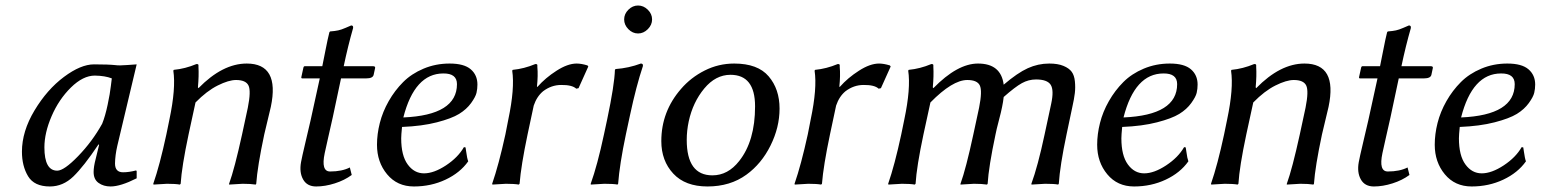

<svg xmlns="http://www.w3.org/2000/svg" viewBox="-20 -671 5625 701"><path d="M353 -219.2Q364.3 -247.1 373 -288.6Q381.8 -330.1 384.8 -357.4L388.2 -384.8Q363.3 -394.5 326.2 -395Q283.2 -395 239 -351.6Q194.8 -308.1 168.5 -247.1Q142.1 -186 142.1 -132.8Q142.1 -47.9 189 -47.9Q213.9 -47.9 265.4 -101.1Q316.9 -154.3 353 -219.2ZM408.2 -138.2Q400.4 -104 399.9 -74.2Q399.9 -42 429.2 -42Q451.2 -42 477.1 -48.8L479 -45.9V-20Q419.9 9.8 383.8 9.8Q357.9 9.8 339.8 -3.2Q321.8 -16.1 321.8 -43Q321.8 -62 329.1 -89.8L341.8 -142.1L339.8 -144Q285.6 -63 247.8 -26.6Q210 9.8 162.1 9.8Q105 9.8 82.5 -27.6Q60.1 -64.9 60.1 -117.2Q60.1 -191.4 106 -267.8Q151.9 -344.2 213.4 -390.1Q274.9 -436 323.2 -436Q376.5 -436 402.8 -433.1Q414.1 -431.2 445.1 -433.6Q476.1 -436 479 -436Z M944.8 -180.2Q919.9 -63 915.5 0L913.6 2.9Q895.5 0 865.7 0Q865.7 0 816.4 2.9V0Q836.4 -55.2 863.8 -180.2L884.8 -277.8Q897 -338.9 887.2 -358.9Q877.4 -378.9 841.8 -378.9Q814.9 -378.9 774.9 -358.9Q734.9 -338.9 693.8 -296.9L668.5 -180.2Q643.6 -63 639.6 0L636.7 2.9Q620.6 0 589.8 0L540.5 2.9L539.6 0Q563.5 -68.8 587.4 -180.2L598.6 -234.9Q622.6 -348.6 612.8 -413.1L614.7 -416Q655.8 -419.9 696.8 -437Q699.7 -437 700.7 -437Q701.7 -437 703.1 -436Q704.6 -435.1 704.6 -433.1Q704.6 -431.2 704.6 -426.8Q706.5 -394.5 702.6 -352.1L704.6 -349.1Q792.5 -439 880.9 -439Q1002 -439 968.8 -280.8Q964.8 -264.6 956.8 -230.5Q948.7 -196.3 944.8 -180.2Z M1156.7 -429.2Q1161.1 -449.7 1168.9 -490.2Q1176.8 -530.8 1182.6 -553.2L1185.1 -556.2Q1203.6 -557.6 1214.8 -560.1Q1226.1 -562.5 1241.7 -569.3Q1257.3 -576.2 1262.2 -578.1Q1271 -578.1 1269 -567.9Q1250.5 -503.4 1234.9 -429.2H1342.8Q1346.7 -429.2 1348.4 -427.5Q1350.1 -425.8 1349.6 -422.9L1344.2 -397.9Q1341.3 -384.8 1317.4 -384.8H1225.1L1194.8 -242.2Q1187.5 -208.5 1177.5 -165.8Q1167.5 -123 1165.5 -111.8Q1151.4 -44.9 1185.1 -44.9Q1228.5 -44.9 1257.3 -59.6L1264.2 -32.2Q1237.8 -12.7 1202.4 -1.5Q1167 9.8 1134.3 9.8Q1101.1 9.8 1086.7 -15.9Q1072.3 -41.5 1079.1 -79.1Q1082 -95.7 1095 -150.6Q1107.9 -205.6 1113.8 -231L1147.5 -384.8H1083.5Q1079.6 -384.8 1080.1 -389.2L1087.9 -424.8Q1088.9 -428.7 1091.8 -429.2Z M1648.4 -363.8Q1648.4 -403.3 1598.6 -402.8Q1493.7 -402.8 1452.6 -242.2Q1648.4 -250.5 1648.4 -363.8ZM1447.8 -207.5Q1444.8 -177.7 1444.8 -166Q1444.8 -103 1468.5 -70.6Q1492.2 -38.1 1528.1 -38.1Q1564 -38.1 1608.2 -67.1Q1652.3 -96.2 1673.8 -133.8L1679.7 -132.8Q1680.7 -128.9 1682.1 -117.2Q1683.6 -105.5 1685.5 -96.2Q1687.5 -86.9 1689.5 -82Q1659.7 -40 1606.7 -15.1Q1553.7 9.8 1491.2 9.8Q1430.2 9.8 1393.3 -34.7Q1356.4 -79.1 1356.4 -142.6Q1356.4 -181.2 1366.7 -221.9Q1377 -262.7 1399.2 -301.8Q1421.4 -340.8 1451.9 -371.3Q1482.4 -401.9 1526.6 -420.4Q1570.8 -439 1621.6 -439Q1674.3 -439 1698.7 -418Q1723.1 -397 1723.1 -362.3Q1723.1 -346.7 1719.7 -332Q1716.3 -317.4 1700 -294.7Q1683.6 -272 1656.2 -255.1Q1628.9 -238.3 1575 -224.4Q1521 -210.4 1447.8 -207.5Z M1940.4 -354H1942.4Q1971.2 -386.7 2012 -412.8Q2052.7 -439 2085.4 -439Q2102.5 -439 2125 -432.1L2127.9 -428.2L2092.3 -349.1L2084 -347.2Q2068.8 -361.3 2028.8 -360.8Q1993.2 -360.8 1962.9 -337.9Q1939.9 -318.8 1928.7 -285.6L1906.2 -180.2Q1882.3 -66.4 1877 0L1874 2.9Q1857.9 0 1827.1 0L1777.8 2.9L1776.9 0Q1800.8 -68.8 1825.2 -180.2L1835.9 -234.9Q1859.9 -348.6 1850.1 -413.1L1852.1 -416Q1893.1 -419.9 1934.1 -437Q1937 -437 1938 -437Q1939 -437 1940.4 -436Q1941.9 -435.1 1941.9 -433.1Q1941.9 -431.2 1941.9 -426.8Q1944.8 -395.5 1940.4 -354Z M2196.8 -234.9Q2223.6 -362.3 2225.1 -416L2227.5 -418.9Q2275.4 -422.4 2319.8 -439Q2329.1 -439 2327.1 -429.2Q2303.2 -357.9 2280.3 -251L2265.1 -180.2Q2242.2 -71.3 2236.8 0L2234.4 2.9Q2220.7 0 2186.5 0Q2186.5 0 2137.2 2.9L2136.7 0Q2161.1 -67.9 2185.1 -180.2ZM2274.2 -564.5Q2258.8 -580.1 2258.8 -600.1Q2258.8 -620.1 2274.2 -635.5Q2289.6 -650.9 2309.6 -650.9Q2329.6 -650.9 2345.2 -635.5Q2360.8 -620.1 2360.8 -600.1Q2360.8 -580.1 2345.2 -564.5Q2329.6 -548.8 2309.6 -548.8Q2289.6 -548.8 2274.2 -564.5Z M2466.3 -346.2Q2502.4 -388.2 2553 -413.6Q2603.5 -439 2660.6 -439Q2746.6 -439 2786.4 -392.3Q2826.2 -345.7 2826.2 -274.4Q2826.2 -206.1 2793.2 -139.6Q2760.3 -73.2 2705.1 -33.2Q2646 9.8 2563 9.8Q2481.9 9.8 2438.2 -37.1Q2394.5 -84 2394.5 -155.8Q2394.5 -263.7 2466.3 -346.2ZM2647 -397.9Q2592.8 -397.9 2551.3 -347.9Q2509.8 -297.9 2494.6 -228Q2487.3 -193.8 2487.3 -160.2Q2487.3 -30.8 2581.1 -30.8Q2637.7 -30.8 2678.7 -83Q2736.8 -156.2 2736.8 -282.7Q2736.8 -397.9 2647 -397.9Z M3044.4 -354H3046.4Q3075.2 -386.7 3116 -412.8Q3156.7 -439 3189.5 -439Q3206.5 -439 3229 -432.1L3231.9 -428.2L3196.3 -349.1L3188 -347.2Q3172.9 -361.3 3132.8 -360.8Q3097.2 -360.8 3066.9 -337.9Q3043.9 -318.8 3032.7 -285.6L3010.3 -180.2Q2986.3 -66.4 2981 0L2978 2.9Q2961.9 0 2931.2 0L2881.8 2.9L2880.9 0Q2904.8 -68.8 2929.2 -180.2L2939.9 -234.9Q2963.9 -348.6 2954.1 -413.1L2956.1 -416Q2997.1 -419.9 3038.1 -437Q3041 -437 3042 -437Q3043 -437 3044.4 -436Q3045.9 -435.1 3045.9 -433.1Q3045.9 -431.2 3045.9 -426.8Q3048.8 -395.5 3044.4 -354Z M3614.7 -180.2Q3589.8 -63 3585.9 0L3583.5 2.9Q3565.4 0 3535.6 0Q3535.6 0 3486.8 2.9V0Q3506.8 -55.2 3533.7 -180.2L3554.7 -277.8Q3566.9 -338.9 3557.4 -358.9Q3547.9 -378.9 3511.7 -378.9Q3457.5 -378.9 3377 -296.9L3351.6 -180.2Q3326.7 -63 3322.8 0L3319.8 2.9Q3303.7 0 3272.9 0L3223.6 2.9L3222.7 0Q3246.6 -68.8 3270.5 -180.2L3281.7 -234.9Q3305.7 -348.6 3295.9 -413.1L3297.9 -416Q3338.9 -419.9 3379.9 -437Q3382.8 -437 3383.8 -437Q3384.8 -437 3386.2 -436Q3387.7 -435.1 3387.7 -433.1Q3387.7 -431.2 3387.7 -426.8Q3389.6 -394.5 3385.7 -352.1L3387.7 -349.1Q3475.6 -439 3550.8 -439Q3634.8 -439 3644.5 -361.8Q3694.8 -404.8 3732.4 -421.9Q3770 -439 3811 -439Q3842.3 -439 3862.8 -430.4Q3883.3 -421.9 3892.8 -408.9Q3902.3 -396 3904.5 -373.8Q3906.7 -351.6 3904.3 -331.1Q3901.9 -310.5 3895 -279.8L3874 -180.2Q3850.1 -66.9 3845.7 0L3843.3 2.9Q3830.1 0 3795.9 0L3746.1 2.9L3745.6 0Q3769 -63.5 3793.9 -180.2L3817.9 -292Q3828.6 -341.8 3816.2 -361.3Q3803.7 -380.9 3762.7 -380.9Q3735.4 -380.9 3710.9 -367.4Q3686.5 -354 3644.5 -316.9Q3642.6 -299.3 3638.7 -280.8Q3635.7 -264.6 3626.7 -230.5Q3617.7 -196.3 3614.7 -180.2ZM3643.1 -360.8 3642.1 -359.9Q3642.1 -359.9 3643.1 -360.8Z M4277.8 -363.8Q4277.8 -403.3 4228 -402.8Q4123 -402.8 4082 -242.2Q4277.8 -250.5 4277.8 -363.8ZM4077.1 -207.5Q4074.2 -177.7 4074.2 -166Q4074.2 -103 4097.9 -70.6Q4121.6 -38.1 4157.5 -38.1Q4193.4 -38.1 4237.5 -67.1Q4281.7 -96.2 4303.2 -133.8L4309.1 -132.8Q4310.1 -128.9 4311.5 -117.2Q4313 -105.5 4314.9 -96.2Q4316.9 -86.9 4318.8 -82Q4289.1 -40 4236.1 -15.1Q4183.1 9.8 4120.6 9.8Q4059.6 9.8 4022.7 -34.7Q3985.8 -79.1 3985.8 -142.6Q3985.8 -181.2 3996.1 -221.9Q4006.3 -262.7 4028.6 -301.8Q4050.8 -340.8 4081.3 -371.3Q4111.8 -401.9 4156 -420.4Q4200.2 -439 4251 -439Q4303.7 -439 4328.1 -418Q4352.5 -397 4352.5 -362.3Q4352.5 -346.7 4349.1 -332Q4345.7 -317.4 4329.3 -294.7Q4313 -272 4285.6 -255.1Q4258.3 -238.3 4204.3 -224.4Q4150.4 -210.4 4077.1 -207.5Z M4806.6 -180.2Q4781.7 -63 4777.3 0L4775.4 2.9Q4757.3 0 4727.5 0Q4727.5 0 4678.2 2.9V0Q4698.2 -55.2 4725.6 -180.2L4746.6 -277.8Q4758.8 -338.9 4749 -358.9Q4739.3 -378.9 4703.6 -378.9Q4676.8 -378.9 4636.7 -358.9Q4596.7 -338.9 4555.7 -296.9L4530.3 -180.2Q4505.4 -63 4501.5 0L4498.5 2.9Q4482.4 0 4451.7 0L4402.3 2.9L4401.4 0Q4425.3 -68.8 4449.2 -180.2L4460.4 -234.9Q4484.4 -348.6 4474.6 -413.1L4476.6 -416Q4517.6 -419.9 4558.6 -437Q4561.5 -437 4562.5 -437Q4563.5 -437 4564.9 -436Q4566.4 -435.1 4566.4 -433.1Q4566.4 -431.2 4566.4 -426.8Q4568.4 -394.5 4564.5 -352.1L4566.4 -349.1Q4654.3 -439 4742.7 -439Q4863.8 -439 4830.6 -280.8Q4826.7 -264.6 4818.6 -230.5Q4810.5 -196.3 4806.6 -180.2Z M5018.6 -429.2Q5022.9 -449.7 5030.8 -490.2Q5038.6 -530.8 5044.4 -553.2L5046.9 -556.2Q5065.4 -557.6 5076.7 -560.1Q5087.9 -562.5 5103.5 -569.3Q5119.1 -576.2 5124 -578.1Q5132.8 -578.1 5130.9 -567.9Q5112.3 -503.4 5096.7 -429.2H5204.6Q5208.5 -429.2 5210.2 -427.5Q5211.9 -425.8 5211.4 -422.9L5206.1 -397.9Q5203.1 -384.8 5179.2 -384.8H5086.9L5056.6 -242.2Q5049.3 -208.5 5039.3 -165.8Q5029.3 -123 5027.3 -111.8Q5013.2 -44.9 5046.9 -44.9Q5090.3 -44.9 5119.1 -59.6L5126 -32.2Q5099.6 -12.7 5064.2 -1.5Q5028.8 9.8 4996.1 9.8Q4962.9 9.8 4948.5 -15.9Q4934.1 -41.5 4940.9 -79.1Q4943.8 -95.7 4956.8 -150.6Q4969.7 -205.6 4975.6 -231L5009.3 -384.8H4945.3Q4941.4 -384.8 4941.9 -389.2L4949.7 -424.8Q4950.7 -428.7 4953.6 -429.2Z M5510.3 -363.8Q5510.3 -403.3 5460.4 -402.8Q5355.5 -402.8 5314.5 -242.2Q5510.3 -250.5 5510.3 -363.8ZM5309.6 -207.5Q5306.6 -177.7 5306.6 -166Q5306.6 -103 5330.3 -70.6Q5354 -38.1 5389.9 -38.1Q5425.8 -38.1 5470 -67.1Q5514.2 -96.2 5535.6 -133.8L5541.5 -132.8Q5542.5 -128.9 5543.9 -117.2Q5545.4 -105.5 5547.4 -96.2Q5549.3 -86.9 5551.3 -82Q5521.5 -40 5468.5 -15.1Q5415.5 9.8 5353 9.8Q5292 9.8 5255.1 -34.7Q5218.3 -79.1 5218.3 -142.6Q5218.3 -181.2 5228.5 -221.9Q5238.8 -262.7 5261 -301.8Q5283.2 -340.8 5313.7 -371.3Q5344.2 -401.9 5388.4 -420.4Q5432.6 -439 5483.4 -439Q5536.1 -439 5560.5 -418Q5585 -397 5585 -362.3Q5585 -346.7 5581.5 -332Q5578.1 -317.4 5561.8 -294.7Q5545.4 -272 5518.1 -255.1Q5490.7 -238.3 5436.8 -224.4Q5382.8 -210.4 5309.6 -207.5Z"/></svg>

Font: Linux Biolinum O
Style: Italic
Weight: 400
Italic angle: -12°
Designer: Philipp H. Poll
Foundry: Philipp H. Poll
Version: Version 1.1.3